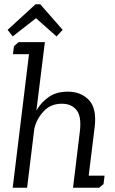

<svg xmlns="http://www.w3.org/2000/svg" viewBox="-20 -887 545 907"><path d="M170 -867 276 -746 247 -715 150 -801 40 -715 16 -746 148 -867ZM46 -669 68 -688H192L152 -365Q176 -406 212 -430Q248 -454 300 -454Q363 -454 400.5 -414Q438 -374 427 -285L399 -57H474L469 -17L448 0H325L357 -264Q366 -336 342 -366.5Q318 -397 272 -397Q219 -397 185.5 -360.5Q152 -324 142 -278L108 0H40L117 -631H41Z"/></svg>

Font: Zilla Slab
Style: Italic
Weight: 400
Italic angle: -6°
Designer: Typotheque.com
Foundry: Typotheque type foundry
Version: Version 1.1; 2017; ttfautohint (v1.6)